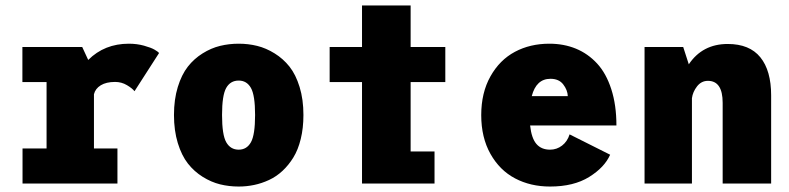

<svg xmlns="http://www.w3.org/2000/svg" viewBox="-20 -672 2890 703"><path d="M324 -128.5H410V0H62.5V-128.5H150.5V-371.5H62V-500H281L303 -452.5Q362.5 -512 452 -512Q481 -512 507.2 -504.8Q533.5 -497.5 546.2 -490Q559 -482.5 562.5 -478L472.5 -338Q464.5 -348.5 444.8 -360.2Q425 -372 401.5 -372Q369 -372 349 -359.8Q329 -347.5 324 -327Z M854 11Q818.5 11 786 3Q753.5 -5 722.2 -24.5Q691 -44 668 -73.2Q645 -102.5 631 -148.2Q617 -194 617 -251Q617 -308 631 -353.5Q645 -399 667.8 -428Q690.5 -457 721.8 -476.5Q753 -496 785.8 -504Q818.5 -512 854 -512Q889 -512 921.5 -504Q954 -496 985.5 -476.5Q1017 -457 1040 -428Q1063 -399 1077 -353.5Q1091 -308 1091 -251Q1091 -203 1081.2 -163.2Q1071.5 -123.5 1054.2 -95.5Q1037 -67.5 1014.5 -46.5Q992 -25.5 965 -13Q938 -0.5 910.5 5.2Q883 11 854 11ZM854 -124Q883.5 -124 898.8 -151.2Q914 -178.5 914 -251Q914 -323 898.8 -350Q883.5 -377 854 -377Q823.5 -377 808.2 -350Q793 -323 793 -251Q793 -178 808.5 -151Q824 -124 854 -124Z M1483.5 -117.5H1571V0H1305.5V-371.5H1187V-500H1305.5V-652H1483.5V-500H1610.5V-371.5H1483.5Z M2214 -105.5Q2193.5 -59 2137 -24Q2080.5 11 1994 11Q1922.5 11 1866 -18.8Q1809.5 -48.5 1775.8 -108.5Q1742 -168.5 1742 -250.5Q1742 -332.5 1775.8 -392.5Q1809.5 -452.5 1865.2 -482.2Q1921 -512 1991.5 -512Q2044.5 -512 2088.8 -493.8Q2133 -475.5 2166.2 -439.5Q2199.5 -403.5 2218.2 -345.5Q2237 -287.5 2237 -212.5H1921Q1926 -166 1944 -145Q1962 -124 1994 -124Q2018.5 -124 2038 -139Q2057.5 -154 2065.5 -180ZM1995.5 -383.5Q1943.5 -383.5 1927 -320H2059Q2058 -342.5 2042.2 -363Q2026.5 -383.5 1995.5 -383.5Z M2340 0V-500H2481.5L2502 -436.5Q2552 -511 2644.5 -511Q2724.5 -511 2764 -462.2Q2803.5 -413.5 2803.5 -323V0H2626V-295.5Q2626 -376 2572 -376Q2548 -376 2532.2 -355.8Q2516.5 -335.5 2513.5 -312.5V0Z"/></svg>

Font: League Mono Narrow ExtraBold
Style: Regular
Weight: 800
Width: 3
Designer: Tyler Finck
Foundry: The League of Moveable Type / Tyler Finck
Version: Version 2.210